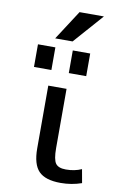

<svg xmlns="http://www.w3.org/2000/svg" viewBox="-104 -1018 693 1086"><g transform="rotate(10 243.0 -475.0)"><path d="M265 -520V-180Q265 -114 281 -92Q297 -70 340 -70Q390 -70 430 -88L444 -10Q387 10 324 10Q236 10 198 -29Q160 -68 160 -160V-520ZM262 -610V-740H362V-610ZM62 -610V-740H162V-610ZM262 -960H402L252 -790H152Z"/></g></svg>

Font: Mplus 1p Medium
Style: Regular
Weight: 500
Version: Version 1.061